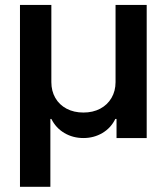

<svg xmlns="http://www.w3.org/2000/svg" viewBox="-20 -550 665 765"><path d="M59.6 -530.3H184.6V-222.7Q184.6 -187.5 200.4 -159.9Q216.3 -132.3 245.4 -116.9Q274.4 -101.6 312.5 -101.6Q350.1 -101.6 379.2 -116.9Q408.2 -132.3 424.3 -159.9Q440.4 -187.5 440.4 -222.7V-530.3H564.5V0H444.3V-76.2H439.5Q421.9 -40 387.9 -20Q354 0 312.5 0Q270.5 0 236.6 -20Q202.6 -40 184.6 -76.2H180.7V194.3H59.6Z"/></svg>

Font: Pretendard Std SemiBold
Style: Regular
Weight: 600
Designer: Base glyphs from Inter by Rasmus Andersson; Hangeul glyphs from Noto Sans CJK(Source Han Sans) by Jang Soo-young and Kan
Foundry: Kil Hyung-jin
Version: Version 1.309